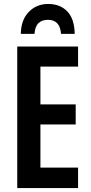

<svg xmlns="http://www.w3.org/2000/svg" viewBox="-20 -949 458 969"><path d="M374 0H67V-714H374V-613H184V-422H362V-321H184V-103H374ZM223 -929Q284 -929 320 -891Q356 -853 357 -778H288Q283 -849 222 -849Q192 -849 174.5 -832.5Q157 -816 154 -778H85Q86 -848 125 -888.5Q164 -929 223 -929Z"/></svg>

Font: Noto Sans ExtraCondensed SemiBold
Style: Regular
Weight: 600
Width: 2
Designer: Monotype Design Team
Foundry: Monotype Imaging Inc.
Version: Version 2.013; ttfautohint (v1.8.4.7-5d5b)